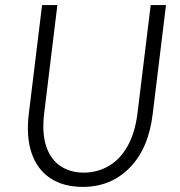

<svg xmlns="http://www.w3.org/2000/svg" viewBox="-20 -721 706 753"><path d="M305 12Q229 12 177.5 -22Q126 -56 104 -120.5Q82 -185 93 -275L145 -701H205L153 -275Q144 -198 161.5 -146.5Q179 -95 217.5 -69.5Q256 -44 308 -44Q361 -44 405.5 -69.5Q450 -95 479.5 -146.5Q509 -198 519 -275L571 -701H631L579 -275Q563 -139 489 -63.5Q415 12 305 12Z"/></svg>

Font: Inclusive Sans Light
Style: Italic
Weight: 300
Italic angle: -7°
Designer: Olivia King
Foundry: Olivia King
Version: Version 2.004